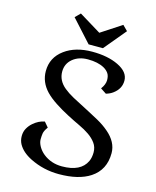

<svg xmlns="http://www.w3.org/2000/svg" viewBox="-139 -1057 945 1163"><g transform="rotate(15 333.0 -475.5)"><path d="M456.5 -556.6Q479 -586.9 479 -614Q479 -641.1 467.8 -657Q456.5 -672.9 437.5 -683.6Q397.9 -705.6 335 -705.6Q277.8 -705.6 240.2 -674.8Q202.6 -643.6 202.6 -593.8Q202.6 -537.6 251.5 -497.6Q275.9 -477.5 311.5 -458Q444.3 -389.2 483.4 -367.4Q522.5 -345.7 553.2 -319.3Q619.6 -263.2 619.6 -193.4Q619.6 -88.4 538.6 -35.2Q466.8 11.7 343.3 11.7Q246.6 11.7 162.1 -30.3Q103.5 -59.6 79.1 -103.5Q66.9 -126 66.9 -153.3Q66.9 -180.7 78.9 -201.9Q90.8 -223.1 108.4 -238.3Q141.1 -267.1 179.7 -274.4L206.1 -243.2Q188 -218.3 185.3 -201.4Q182.6 -184.6 182.6 -163.8Q182.6 -143.1 195.8 -119.6Q209 -96.2 231.4 -78.1Q281.2 -38.6 349.1 -38.6Q466.8 -38.6 502 -113.3Q513.2 -137.2 513.2 -169.9Q513.2 -202.6 495.4 -227.3Q477.5 -252 449.5 -271.2Q421.4 -290.5 386.2 -306.9Q351.1 -323.2 306.9 -346.2Q262.7 -369.1 222.9 -395.3Q183.1 -421.4 157.2 -448.2Q106 -502 106 -571.3Q106 -656.7 176.3 -708Q243.7 -757.3 348.6 -757.3Q445.8 -757.3 511.7 -725.6Q581.1 -692.4 581.1 -637.7Q581.1 -585.9 534.2 -552.2Q517.6 -540 492.7 -532.7ZM189.9 -931.6 221.2 -962.9 358.9 -878.9Q358.9 -878.9 487.3 -962.9L518.6 -931.6L404.3 -794.4H314.5Z"/></g></svg>

Font: Metamorphous
Style: Regular
Weight: 400
Designer: James Grieshaber
Foundry: James Grieshaber
Version: Version 1.001